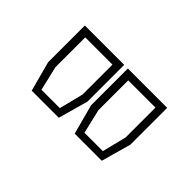

<svg xmlns="http://www.w3.org/2000/svg" viewBox="-46 -847 521 521"><g transform="rotate(45 215.0 -586.5)"><path d="M81 -473 58 -559V-700H209V-559L185 -473ZM98 -493.5H168.5L186 -563.5V-678H81.5V-563.5ZM246 -473 223 -559V-700H374V-559L350 -473ZM263 -493.5H333.5L351 -563.5V-678H246.5V-563.5Z"/></g></svg>

Font: Tourney ExtraLight
Style: Regular
Weight: 250
Designer: Tyler Finck
Foundry: Etcetera Type Co
Version: Version 1.015